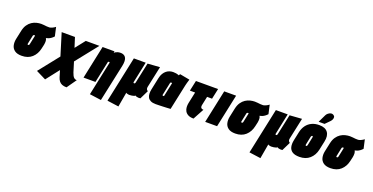

<svg xmlns="http://www.w3.org/2000/svg" viewBox="-28 -1619 5302 2729"><g transform="rotate(20 2622.5 -254.5)"><path d="M575 -410 545 -544Q525 -528 499.5 -516.5Q474 -505 458 -504Q437 -503 416.5 -505Q396 -507 375.5 -509.5Q355 -512 333 -512Q300 -512 263.5 -503Q227 -494 194 -472.5Q161 -451 135.5 -414Q110 -377 98 -321L69 -185Q59 -134 69.5 -89.5Q80 -45 117.5 -17.5Q155 10 224 10Q319 10 378.5 -43.5Q438 -97 457 -185L471 -247Q477 -279 475.5 -304Q474 -329 463 -345Q480 -348 498.5 -355Q517 -362 536.5 -375.5Q556 -389 575 -410ZM304 -311 277 -183Q276 -179 273.5 -175Q271 -171 267.5 -169Q264 -167 259 -167Q254 -167 251.5 -169Q249 -171 248.5 -175Q248 -179 249 -183L276 -312Q277 -317 279.5 -320Q282 -323 285 -324.5Q288 -326 291 -327Q294 -328 297 -328Q298 -328 299 -328Q300 -328 301 -328Q302 -328 303 -327Q304 -326 304.5 -324.5Q305 -323 305 -321.5Q305 -320 305 -318.5Q305 -317 305 -315Q305 -313 304 -311Z M998 -20 952 -169 1216 -501H1010L893 -353L846 -501H645L747 -169L504 137L653 211L807 14L837 113Q847 145 864 167.5Q881 190 908.5 201.5Q936 213 978 213L1080 68Q1057 68 1042 56.5Q1027 45 1016.5 25Q1006 5 998 -20Z M1433 -322 1324 191 1499 215 1619 -346Q1627 -385 1626.5 -413Q1626 -441 1618.5 -460Q1611 -479 1598 -490Q1585 -501 1569 -506Q1553 -511 1535 -511Q1510 -511 1491.5 -505.5Q1473 -500 1460.5 -492.5Q1448 -485 1440 -478L1444 -501H1264L1158 0H1338L1408 -329Q1411 -331 1414 -332Q1417 -333 1420 -333.5Q1423 -334 1425 -334Q1428 -334 1429.5 -333Q1431 -332 1432 -330.5Q1433 -329 1433.5 -327Q1434 -325 1433 -322Z M2060 -188 2129 -511 1945 -498 1879 -188Q1878 -183 1875.5 -178.5Q1873 -174 1869.5 -171.5Q1866 -169 1861 -169Q1857 -169 1853.5 -171Q1850 -173 1849.5 -176.5Q1849 -180 1850 -186L1916 -501H1737L1590 192L1764 216L1803 -6Q1805 -2 1811 0.5Q1817 3 1825 5Q1833 7 1840.5 8Q1848 9 1854 9Q1873 9 1890.5 6Q1908 3 1921.5 -1.5Q1935 -6 1941 -13Q1948 -6 1961 -2Q1974 2 1989.5 2.5Q2005 3 2018 1L2083 -131Q2081 -132 2073.5 -137.5Q2066 -143 2061 -155.5Q2056 -168 2060 -188Z M2582 -487 2432 -515Q2427 -508 2423 -500.5Q2419 -493 2419 -493Q2416 -495 2404.5 -499Q2393 -503 2374.5 -506.5Q2356 -510 2330 -510Q2304 -510 2278 -502Q2252 -494 2229 -476Q2206 -458 2188 -428.5Q2170 -399 2161 -355L2122 -170Q2115 -135 2116.5 -103.5Q2118 -72 2131.5 -48Q2145 -24 2174 -10Q2203 4 2249 4Q2272 4 2301.5 3Q2331 2 2361 1Q2391 0 2416.5 -1.5Q2442 -3 2457.5 -4Q2473 -5 2473 -5L2555 -390Q2559 -407 2565.5 -431.5Q2572 -456 2582 -487ZM2299 -156 2340 -350Q2341 -353 2343 -355Q2345 -357 2347.5 -358Q2350 -359 2352.5 -359.5Q2355 -360 2356 -360Q2357 -360 2358.5 -359.5Q2360 -359 2361.5 -358.5Q2363 -358 2365 -357.5Q2367 -357 2368 -356L2323 -144Q2321 -144 2319 -143.5Q2317 -143 2315.5 -143Q2314 -143 2312.5 -143Q2311 -143 2309 -143Q2306 -143 2303 -144.5Q2300 -146 2299 -149Q2298 -152 2299 -156Z M2874 -210 2902 -343H2977L3011 -501H2676L2642 -343H2721L2684 -169Q2678 -140 2679.5 -108.5Q2681 -77 2695.5 -49.5Q2710 -22 2741.5 -4.5Q2773 13 2826 13L2916 -153Q2896 -153 2885.5 -161Q2875 -169 2873 -182Q2871 -195 2874 -210Z M2998 0H3178L3284 -500H3104Z M3806 -410 3776 -544Q3756 -528 3730.5 -516.5Q3705 -505 3689 -504Q3668 -503 3647.5 -505Q3627 -507 3606.5 -509.5Q3586 -512 3564 -512Q3531 -512 3494.5 -503Q3458 -494 3425 -472.5Q3392 -451 3366.5 -414Q3341 -377 3329 -321L3300 -185Q3290 -134 3300.5 -89.5Q3311 -45 3348.5 -17.5Q3386 10 3455 10Q3550 10 3609.5 -43.5Q3669 -97 3688 -185L3702 -247Q3708 -279 3706.5 -304Q3705 -329 3694 -345Q3711 -348 3729.5 -355Q3748 -362 3767.5 -375.5Q3787 -389 3806 -410ZM3535 -311 3508 -183Q3507 -179 3504.5 -175Q3502 -171 3498.5 -169Q3495 -167 3490 -167Q3485 -167 3482.5 -169Q3480 -171 3479.5 -175Q3479 -179 3480 -183L3507 -312Q3508 -317 3510.5 -320Q3513 -323 3516 -324.5Q3519 -326 3522 -327Q3525 -328 3528 -328Q3529 -328 3530 -328Q3531 -328 3532 -328Q3533 -328 3534 -327Q3535 -326 3535.5 -324.5Q3536 -323 3536 -321.5Q3536 -320 3536 -318.5Q3536 -317 3536 -315Q3536 -313 3535 -311Z M4208 -188 4277 -511 4093 -498 4027 -188Q4026 -183 4023.5 -178.5Q4021 -174 4017.5 -171.5Q4014 -169 4009 -169Q4005 -169 4001.5 -171Q3998 -173 3997.5 -176.5Q3997 -180 3998 -186L4064 -501H3885L3738 192L3912 216L3951 -6Q3953 -2 3959 0.5Q3965 3 3973 5Q3981 7 3988.5 8Q3996 9 4002 9Q4021 9 4038.5 6Q4056 3 4069.5 -1.5Q4083 -6 4089 -13Q4096 -6 4109 -2Q4122 2 4137.5 2.5Q4153 3 4166 1L4231 -131Q4229 -132 4221.5 -137.5Q4214 -143 4209 -155.5Q4204 -168 4208 -188Z M4659 -185 4687 -317Q4707 -409 4668.5 -460.5Q4630 -512 4539 -512Q4475 -512 4426 -488.5Q4377 -465 4345 -421.5Q4313 -378 4300 -317L4272 -185Q4260 -126 4270.5 -82Q4281 -38 4318.5 -14Q4356 10 4425 10Q4520 10 4580 -43.5Q4640 -97 4659 -185ZM4506 -311 4481 -191Q4480 -185 4477.5 -180Q4475 -175 4471.5 -172Q4468 -169 4463 -169Q4458 -169 4455.5 -172Q4453 -175 4453 -180Q4453 -185 4454 -191L4479 -311Q4481 -318 4483.5 -323Q4486 -328 4490 -330.5Q4494 -333 4498 -333Q4503 -333 4505 -330.5Q4507 -328 4507.5 -323Q4508 -318 4506 -311ZM4668 -620Q4682 -634 4690.5 -652.5Q4699 -671 4696.5 -689Q4694 -707 4676 -717Q4656 -729 4634.5 -723.5Q4613 -718 4595 -703Q4577 -688 4569 -670L4513 -553H4602Z M5245 -410 5215 -544Q5195 -528 5169.5 -516.5Q5144 -505 5128 -504Q5107 -503 5086.5 -505Q5066 -507 5045.5 -509.5Q5025 -512 5003 -512Q4970 -512 4933.5 -503Q4897 -494 4864 -472.5Q4831 -451 4805.5 -414Q4780 -377 4768 -321L4739 -185Q4729 -134 4739.5 -89.5Q4750 -45 4787.5 -17.5Q4825 10 4894 10Q4989 10 5048.5 -43.5Q5108 -97 5127 -185L5141 -247Q5147 -279 5145.5 -304Q5144 -329 5133 -345Q5150 -348 5168.5 -355Q5187 -362 5206.5 -375.5Q5226 -389 5245 -410ZM4974 -311 4947 -183Q4946 -179 4943.5 -175Q4941 -171 4937.5 -169Q4934 -167 4929 -167Q4924 -167 4921.5 -169Q4919 -171 4918.5 -175Q4918 -179 4919 -183L4946 -312Q4947 -317 4949.5 -320Q4952 -323 4955 -324.5Q4958 -326 4961 -327Q4964 -328 4967 -328Q4968 -328 4969 -328Q4970 -328 4971 -328Q4972 -328 4973 -327Q4974 -326 4974.5 -324.5Q4975 -323 4975 -321.5Q4975 -320 4975 -318.5Q4975 -317 4975 -315Q4975 -313 4974 -311Z"/></g></svg>

Font: Advent Pro Black
Style: Italic
Weight: 900
Italic angle: -12°
Version: Version 3.000